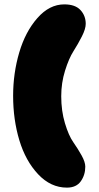

<svg xmlns="http://www.w3.org/2000/svg" viewBox="-20 -735 452 878"><path d="M260 -295Q260 -356 277.5 -412Q295 -468 316 -501Q337 -534 354.5 -568.5Q372 -603 372 -626Q372 -663 348 -689Q324 -715 274 -715Q206 -715 151 -652.5Q96 -590 68 -495Q40 -400 40 -297Q40 -188 68.5 -93.5Q97 1 154.5 62Q212 123 286 123Q329 123 349.5 94Q370 65 370 27Q370 6 353 -24.5Q336 -55 315 -85Q294 -115 277 -171.5Q260 -228 260 -295Z"/></svg>

Font: Cherry Bomb
Style: Regular
Weight: 400
Designer: satsuyako
Foundry: satsuyako
Version: Version 4.0